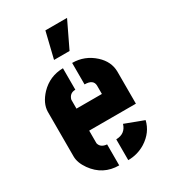

<svg xmlns="http://www.w3.org/2000/svg" viewBox="-186 -858 847 952"><g transform="rotate(-30 237.0 -381.5)"><path d="M192.4 -614.3 228.5 -762.7H352.5L281.2 -614.3ZM37.1 -151.4V-407.2Q38.1 -455.1 81.1 -501Q133.8 -555.7 210 -556.6V-433.6Q181.6 -433.6 170.9 -409.2Q168 -403.3 168 -398.4V-349.6H313.5V-397.5Q312.5 -433.6 262.7 -433.6V-556.6Q334 -556.6 387.7 -507.8Q434.6 -464.8 435.5 -408.2V-223.6H168V-151.4Q174.8 -123 210.9 -120.1V0Q119.1 0 65.4 -75.2Q37.1 -115.2 37.1 -151.4ZM262.7 0V-119.1Q315.4 -120.1 330.1 -168.9L436.5 -128.9Q421.9 -66.4 362.3 -28.3Q316.4 0 262.7 0Z"/></g></svg>

Font: Post No Bills Colombo
Style: ExtraBold
Weight: 900
Designer: Kosala Senevirathne, Siva Puranthara, Lasantha Premarathna, Tharique Azeez
Foundry: Mooniak
Version: Version 1.220 ; ttfautohint (v1.5)